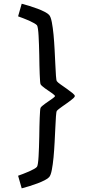

<svg xmlns="http://www.w3.org/2000/svg" viewBox="-20 -821 528 1041"><path d="M385.7 -300.3Q385.7 -296.4 379.4 -290Q373 -283.7 363.3 -276.4Q353.5 -269 341.8 -260.7Q330.1 -252.4 319.3 -244.9Q308.6 -237.3 300 -230.7Q291.5 -224.1 288.1 -219.7Q285.2 -215.8 283.4 -190.4Q281.7 -165 280 -128.4Q278.3 -91.8 276.1 -49.1Q273.9 -6.3 270.3 32.2Q266.6 70.8 261 100.1Q255.4 129.4 246.6 139.2Q239.3 147.5 222.2 156.2Q205.1 165 183.8 173.1Q162.6 181.2 139.6 188.2Q116.7 195.3 97.7 200.2L78.1 131.8Q90.3 127.4 106.4 121.3Q122.6 115.2 137.9 108.4Q153.3 101.6 165 95Q176.8 88.4 180.7 83Q183.6 78.6 185.8 63.5Q188 48.3 189.2 26.1Q190.4 3.9 191.4 -23.2Q192.4 -50.3 192.9 -78.4Q193.4 -106.4 193.8 -133.5Q194.3 -160.6 195.3 -182.4Q196.3 -204.1 197.3 -218.8Q198.2 -233.4 200.2 -236.8Q202.6 -241.2 209.2 -246.8Q215.8 -252.4 224.1 -258.5Q232.4 -264.6 241.9 -271Q251.5 -277.3 259.3 -283Q267.1 -288.6 272.5 -293Q277.8 -297.4 278.3 -300.3Q277.8 -302.7 272.5 -307.4Q267.1 -312 259.3 -317.6Q251.5 -323.2 241.9 -329.6Q232.4 -335.9 224.1 -342Q215.8 -348.1 209.2 -353.8Q202.6 -359.4 200.2 -363.8Q198.2 -367.2 197.3 -381.8Q196.3 -396.5 195.3 -418.2Q194.3 -439.9 193.8 -467Q193.4 -494.1 192.9 -522.2Q192.4 -550.3 191.4 -577.4Q190.4 -604.5 189.2 -626.7Q188 -648.9 185.8 -664.1Q183.6 -679.2 180.7 -683.6Q176.8 -688.5 165 -695.3Q153.3 -702.1 137.9 -709Q122.6 -715.8 106.4 -721.9Q90.3 -728 78.1 -732.4L97.7 -800.8Q116.7 -795.9 139.6 -788.8Q162.6 -781.7 183.8 -773.7Q205.1 -765.6 222.2 -756.8Q239.3 -748 246.6 -739.7Q255.4 -730 261 -700.7Q266.6 -671.4 270.3 -632.8Q273.9 -594.2 276.1 -551.5Q278.3 -508.8 280 -472.2Q281.7 -435.5 283.4 -410.2Q285.2 -384.8 288.1 -380.9Q293 -374 308.8 -363Q324.7 -352.1 341.8 -339.8Q358.9 -327.6 372.3 -316.9Q385.7 -306.2 385.7 -300.3Z"/></svg>

Font: Andika Basic
Style: Regular
Weight: 400
Designer: Annie Olsen & Victor Gaultney
Foundry: SIL International
Version: Version 1.000